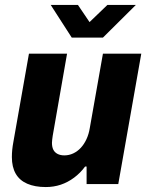

<svg xmlns="http://www.w3.org/2000/svg" viewBox="-20 -744 600 776"><path d="M165 12Q121 12 90 -1.5Q59 -15 43.5 -42Q28 -69 28 -109Q28 -124 29.5 -139Q31 -154 34 -170L97 -527H251L193 -195Q192 -187 191 -180Q190 -173 190 -167Q190 -150 195.5 -139Q201 -128 212.5 -122Q224 -116 240 -116Q259 -116 276 -124Q293 -132 306.5 -146.5Q320 -161 329.5 -181.5Q339 -202 343 -227L396 -527H551L458 0H330V-71H324Q305 -45 279.5 -26Q254 -7 225.5 2.5Q197 12 165 12ZM529 -724 396 -592H270L185 -724H295L362 -625H311L414 -724Z"/></svg>

Font: Archivo SemiCondensed ExtraBold
Style: Italic
Weight: 800
Width: 4
Italic angle: -10°
Designer: Hector Gatti
Foundry: Omnibus-Type
Version: Version 2.001